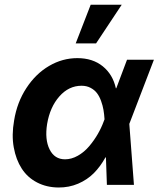

<svg xmlns="http://www.w3.org/2000/svg" viewBox="-20 -806 691 837"><path d="M235.1 11.4Q182.9 11 141.3 -10.7Q99.8 -32.3 74.8 -71Q49.7 -109.7 40 -163.4Q30.2 -217 41.5 -280.9Q54.3 -360.1 95.2 -422.4Q136 -484.7 194.1 -518.6Q252.1 -552.6 317.1 -552.6Q384.2 -552.6 428.1 -516.9Q471.9 -481.2 485.1 -421.2H486.9L533.7 -545.5H650.9L545.8 -271.3L543.7 -266L563.9 0H446L441.8 -120L439.6 -119.7Q417.6 -79.9 389 -51.1Q360.4 -22.4 320.7 -5.3Q280.9 11.7 235.1 11.4ZM435.7 -285.9Q434.3 -307.9 431.1 -326.9Q427.9 -345.9 420.6 -365.9Q413.4 -386 402.7 -400Q392 -414.1 374.8 -423.1Q357.6 -432.2 335.6 -432.2Q279.8 -432.2 238.8 -385.7Q197.8 -339.1 185.4 -265.6Q174.7 -197.8 196.2 -154.7Q217.7 -111.5 263.5 -111.5Q291.9 -111.5 319.6 -127.3Q347.3 -143.1 368.6 -168.3Q389.9 -193.5 405.9 -221.1Q421.9 -248.6 431.8 -275.9ZM310 -616.8 375.4 -785.5H510.7L398.8 -616.8Z"/></svg>

Font: Karasuma Gothic
Style: Bold Italic
Weight: 700
Italic angle: 9.39998°
Designer: Rasmus Andersson / Ryoko Nishizuka
Foundry: Genbu
Version: Version 1.00